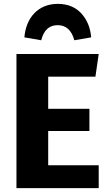

<svg xmlns="http://www.w3.org/2000/svg" viewBox="-20 -972 566 992"><path d="M278 -952C177 -952 114 -880 106 -779L193 -764C206 -816 234 -842 278 -842C321 -842 350 -816 364 -764L451 -779C447 -829 430 -870 400 -903C369 -936 329 -952 278 -952ZM65 -693V0H490V-118H229V-295H442V-410H229V-576H473L490 -693Z"/></svg>

Font: Fira Sans
Style: Bold
Weight: 700
Designer: Carrois Corporate & Edenspiekermann AG
Foundry: Carrois Corporate GbR & Edenspiekermann AG
Version: Version 4.203